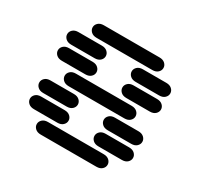

<svg xmlns="http://www.w3.org/2000/svg" viewBox="-172 -1082 1345 1289"><g transform="rotate(30 500.0 -437.0)"><path d="M284.2 -13.7H715.8Q743.2 -13.7 758.8 -28.3Q774.4 -43 774.4 -62.5Q774.4 -82 758.8 -96.7Q743.2 -111.3 715.8 -111.3H284.2Q256.8 -111.3 241.2 -96.7Q225.6 -82 225.6 -62.5Q225.6 -43 241.2 -28.3Q256.8 -13.7 284.2 -13.7ZM159.2 -138.7H340.8Q368.2 -138.7 383.8 -153.3Q399.4 -168 399.4 -187.5Q399.4 -207 383.8 -221.7Q368.2 -236.3 340.8 -236.3H159.2Q131.8 -236.3 116.2 -221.7Q100.6 -207 100.6 -187.5Q100.6 -168 116.2 -153.3Q131.8 -138.7 159.2 -138.7ZM659.2 -138.7H840.8Q868.2 -138.7 883.8 -153.3Q899.4 -168 899.4 -187.5Q899.4 -207 883.8 -221.7Q868.2 -236.3 840.8 -236.3H659.2Q631.8 -236.3 616.2 -221.7Q600.6 -207 600.6 -187.5Q600.6 -168 616.2 -153.3Q631.8 -138.7 659.2 -138.7ZM159.2 -263.7H340.8Q368.2 -263.7 383.8 -278.3Q399.4 -293 399.4 -312.5Q399.4 -332 383.8 -346.7Q368.2 -361.3 340.8 -361.3H159.2Q131.8 -361.3 116.2 -346.7Q100.6 -332 100.6 -312.5Q100.6 -293 116.2 -278.3Q131.8 -263.7 159.2 -263.7ZM659.2 -263.7H840.8Q868.2 -263.7 883.8 -278.3Q899.4 -293 899.4 -312.5Q899.4 -332 883.8 -346.7Q868.2 -361.3 840.8 -361.3H659.2Q631.8 -361.3 616.2 -346.7Q600.6 -332 600.6 -312.5Q600.6 -293 616.2 -278.3Q631.8 -263.7 659.2 -263.7ZM284.2 -388.7H715.8Q743.2 -388.7 758.8 -403.3Q774.4 -418 774.4 -437.5Q774.4 -457 758.8 -471.7Q743.2 -486.3 715.8 -486.3H284.2Q256.8 -486.3 241.2 -471.7Q225.6 -457 225.6 -437.5Q225.6 -418 241.2 -403.3Q256.8 -388.7 284.2 -388.7ZM159.2 -513.7H340.8Q368.2 -513.7 383.8 -528.3Q399.4 -543 399.4 -562.5Q399.4 -582 383.8 -596.7Q368.2 -611.3 340.8 -611.3H159.2Q131.8 -611.3 116.2 -596.7Q100.6 -582 100.6 -562.5Q100.6 -543 116.2 -528.3Q131.8 -513.7 159.2 -513.7ZM659.2 -513.7H840.8Q868.2 -513.7 883.8 -528.3Q899.4 -543 899.4 -562.5Q899.4 -582 883.8 -596.7Q868.2 -611.3 840.8 -611.3H659.2Q631.8 -611.3 616.2 -596.7Q600.6 -582 600.6 -562.5Q600.6 -543 616.2 -528.3Q631.8 -513.7 659.2 -513.7ZM159.2 -638.7H340.8Q368.2 -638.7 383.8 -653.3Q399.4 -668 399.4 -687.5Q399.4 -707 383.8 -721.7Q368.2 -736.3 340.8 -736.3H159.2Q131.8 -736.3 116.2 -721.7Q100.6 -707 100.6 -687.5Q100.6 -668 116.2 -653.3Q131.8 -638.7 159.2 -638.7ZM659.2 -638.7H840.8Q868.2 -638.7 883.8 -653.3Q899.4 -668 899.4 -687.5Q899.4 -707 883.8 -721.7Q868.2 -736.3 840.8 -736.3H659.2Q631.8 -736.3 616.2 -721.7Q600.6 -707 600.6 -687.5Q600.6 -668 616.2 -653.3Q631.8 -638.7 659.2 -638.7ZM284.2 -763.7H715.8Q743.2 -763.7 758.8 -778.3Q774.4 -793 774.4 -812.5Q774.4 -832 758.8 -846.7Q743.2 -861.3 715.8 -861.3H284.2Q256.8 -861.3 241.2 -846.7Q225.6 -832 225.6 -812.5Q225.6 -793 241.2 -778.3Q256.8 -763.7 284.2 -763.7Z"/></g></svg>

Font: Sixtyfour
Style: Regular
Weight: 400
Designer: Jens Kutilek
Foundry: Jens Kutilek
Version: Version 2.001